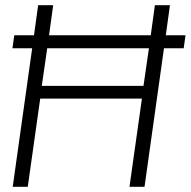

<svg xmlns="http://www.w3.org/2000/svg" viewBox="-20 -720 735 740"><path d="M688 -534H612L537 0H479L527 -340H135L87 0H29L104 -534H28L35 -584H111L127 -700H185L169 -584H561L577 -700H635L619 -584H695ZM554 -534H162L141 -389H533Z"/></svg>

Font: Krub Light
Style: Italic
Weight: 300
Italic angle: -8°
Designer: Ekaluck Peanpanawate
Foundry: Cadson Demak Co.,Ltd.
Version: Version 1.000; ttfautohint (v1.6)